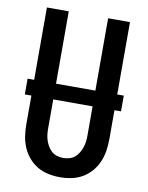

<svg xmlns="http://www.w3.org/2000/svg" viewBox="-84 -796 668 865"><g transform="rotate(10 250.0 -363.5)"><path d="M250 8Q223 8 196.5 2.5Q170 -3 147 -16.5Q124 -30 106.5 -50.5Q89 -71 78.5 -95.5Q68 -120 64 -146.5Q60 -173 60 -200V-735H160V-200Q160 -186 161.5 -172Q163 -158 167.5 -144.5Q172 -131 179.5 -118.5Q187 -106 197.5 -97Q208 -88 222 -84Q236 -80 250 -80Q264 -80 278 -84Q292 -88 302.5 -97Q313 -106 320.5 -118.5Q328 -131 332.5 -144.5Q337 -158 338.5 -172Q340 -186 340 -200V-735H440V-200Q440 -173 436 -146.5Q432 -120 421.5 -95.5Q411 -71 393.5 -50.5Q376 -30 353 -16.5Q330 -3 303.5 2.5Q277 8 250 8ZM470 -332H30V-404H470Z"/></g></svg>

Font: Iosevka Semibold
Style: Regular
Weight: 600
Monospace: yes
Designer: Belleve Invis
Foundry: Belleve Invis
Version: Version 33.2.3; ttfautohint (v1.8.4)